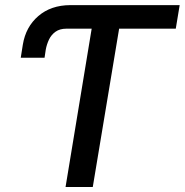

<svg xmlns="http://www.w3.org/2000/svg" viewBox="-20 -748 739 768"><path d="M417.5 -727.5 401.4 -633.3H245.6Q219.2 -633.3 202.1 -621.1Q185.1 -608.9 176 -589.8Q167 -570.8 163.1 -549.8L158.2 -517.1H63L71.3 -569.3Q83 -640.6 133.3 -683.8Q183.6 -727.1 260.7 -727.5ZM698.7 -727.5 683.1 -633.3H456.5L351.1 0H242.2L346.7 -633.3H290L305.7 -727.5Z"/></svg>

Font: Inter Tight Medium
Style: Italic
Weight: 500
Italic angle: -9.39999°
Designer: Rasmus Andersson
Foundry: rsms
Version: Version 3.004